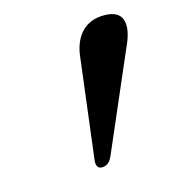

<svg xmlns="http://www.w3.org/2000/svg" viewBox="-65 -845 410 461"><g transform="rotate(-15 139.5 -614.0)"><path d="M135 -438.5Q119.5 -438.5 121.5 -459L151.5 -701Q155 -744 176.2 -767Q197.5 -790 233.5 -790Q269.5 -790 277.2 -766.5Q285 -743 265.5 -701.5L160.5 -458.5Q151.5 -438.5 135 -438.5Z"/></g></svg>

Font: Fraunces 144pt S050 SemiBold
Style: Italic
Weight: 600
Italic angle: -16°
Version: Version 1.000; ttfautohint (v1.8.3)